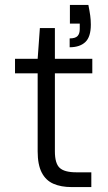

<svg xmlns="http://www.w3.org/2000/svg" viewBox="-20 -760 438 780"><path d="M271 0Q228 0 197 -13.5Q166 -27 149.5 -59Q133 -91 133 -145V-462H41V-521H133L142 -646H203V-521H355V-462H203V-145Q203 -96 222.5 -78Q242 -60 290 -60H351V0ZM263 -568V-604Q286 -604 295 -613.5Q304 -623 304 -642V-664H264V-740H339Q344 -715 346.5 -697Q349 -679 349 -660Q349 -610 326.5 -589Q304 -568 263 -568Z"/></svg>

Font: DM Sans 10pt Light
Style: Regular
Weight: 300
Version: Version 4.004;gftools[0.9.30]